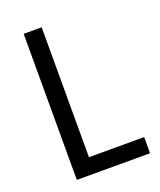

<svg xmlns="http://www.w3.org/2000/svg" viewBox="-134 -798 735 882"><g transform="rotate(-20 234.0 -357.0)"><path d="M88 0H446V-79H176V-714H88Z"/></g></svg>

Font: Noto Sans Malayalam SemiCondensed
Style: Regular
Weight: 400
Width: 4
Designer: Jelle Bosma - Monotype Design Team
Foundry: Monotype Imaging Inc.
Version: Version 2.104